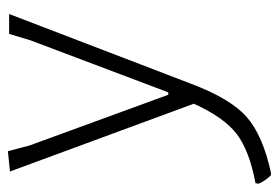

<svg xmlns="http://www.w3.org/2000/svg" viewBox="-140 -370 688 473"><g transform="rotate(-90 203.5 -134.0)"><path d="M67 -458 81 -405 206 -63H212L340 -402L356 -455H405L234 -9Q197 90 151.5 130Q106 170 14 190H8Q-4 179 -13 160L-12 152Q68 137 109 106Q150 75 184 0L17 -453Z"/></g></svg>

Font: Alegreya Sans Light
Style: Regular
Weight: 300
Designer: Juan Pablo del Peral
Foundry: Huerta Tipografica
Version: Version 2.007